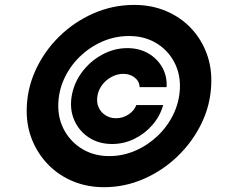

<svg xmlns="http://www.w3.org/2000/svg" viewBox="-20 -759 948 790"><path d="M274.9 -363.3Q284.2 -418 317.6 -462.6Q351.1 -507.3 400.4 -534.2Q449.7 -561 503.9 -561Q552.2 -561 589.4 -539.8Q626.5 -518.6 647.2 -482.4Q668 -446.3 665.5 -400.4H554.7Q553.7 -424.3 534.4 -439.7Q515.1 -455.1 487.8 -455.1Q462.4 -455.1 439.5 -442.9Q416.5 -430.7 400.6 -409.9Q384.8 -389.2 380.9 -364.3Q376.5 -338.9 385.5 -318.1Q394.5 -297.4 413.6 -284.9Q432.6 -272.5 457.5 -272.5Q484.9 -272.5 508.3 -287.6Q531.7 -302.7 541 -326.7H651.4Q638.7 -281.2 607.2 -244.9Q575.7 -208.5 532.5 -187.5Q489.3 -166.5 441.4 -166.5Q386.7 -166.5 345.9 -193.1Q305.2 -219.7 285.6 -264.4Q266.1 -309.1 274.9 -363.3ZM408.2 11.2Q339.4 11.2 281.2 -12.7Q223.1 -36.6 180.4 -79.6Q137.7 -122.6 113.8 -179.4Q89.8 -236.3 89.8 -302.2Q89.8 -389.2 125.2 -467.8Q160.6 -546.4 222.4 -607.4Q284.2 -668.5 364 -703.6Q443.8 -738.8 532.2 -738.8Q603.5 -738.8 663.1 -713.6Q722.7 -688.5 765.4 -643.6Q808.1 -598.6 830.3 -539.1Q852.5 -479.5 849.1 -410.2Q845.7 -326.2 808.6 -250.2Q771.5 -174.3 710.2 -115.5Q648.9 -56.6 571 -22.7Q493.2 11.2 408.2 11.2ZM429.2 -116.7Q485.4 -116.7 536.6 -138.9Q587.9 -161.1 628.7 -200Q669.4 -238.8 693.6 -289.1Q717.8 -339.4 720.2 -395Q722.7 -455.6 696.3 -504.6Q669.9 -553.7 621.8 -582.3Q573.7 -610.8 511.2 -610.8Q452.6 -610.8 400.1 -587.6Q347.7 -564.5 306.9 -524.4Q266.1 -484.4 242.9 -432.4Q219.7 -380.4 219.7 -323.2Q219.7 -265.6 247.1 -218.5Q274.4 -171.4 321.8 -144Q369.1 -116.7 429.2 -116.7Z"/></svg>

Font: Inter 20pt ExtraBold
Style: Italic
Weight: 800
Italic angle: -9.3988°
Version: Version 4.001;git-66647c0bb